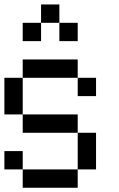

<svg xmlns="http://www.w3.org/2000/svg" viewBox="-20 -937 540 873"><path d="M0 -166.7V-250H83.3V-166.7ZM0 -416.7V-583.3H83.3V-416.7ZM166.7 -833.3V-750H83.3V-833.3ZM166.7 -916.7H250V-833.3H166.7ZM333.3 -166.7V-83.3H83.3V-166.7ZM333.3 -416.7V-333.3H83.3V-416.7ZM333.3 -333.3H416.7V-166.7H333.3ZM333.3 -583.3H416.7V-500H333.3ZM333.3 -833.3V-750H250V-833.3ZM333.3 -666.7V-583.3H83.3V-666.7Z"/></svg>

Font: GalmuriMono11 Regular
Style: Regular
Weight: 400
Designer: Lee Minseo (quiple)
Version: Version 2.399;hotconv 1.1.1;makeotfexe 2.6.0 DEVELOPMENT